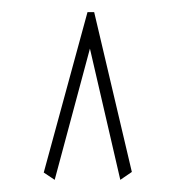

<svg xmlns="http://www.w3.org/2000/svg" viewBox="-20 -643 290 316"><path d="M70 -347 52 -359 124 -623H135L197 -360L178 -347L128 -563Z"/></svg>

Font: Inconsolata UltraCondensed ExtraLight
Style: Regular
Weight: 200
Width: 1
Monospace: yes
Designer: Raph Levien, Cyreal, Brenton Simpson
Foundry: Raph Levien, Cyreal, Google
Version: Version 3.100; ttfautohint (v1.8.4.7-5d5b)